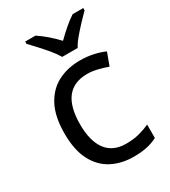

<svg xmlns="http://www.w3.org/2000/svg" viewBox="-189 -861 858 967"><g transform="rotate(-30 240.0 -378.0)"><path d="M300 10Q229 10 173.5 -19Q118 -48 86.5 -109Q55 -170 55 -265Q55 -364 88 -426Q121 -488 177.5 -517Q234 -546 306 -546Q347 -546 385 -537.5Q423 -529 447 -517L420 -444Q396 -453 364 -461Q332 -469 304 -469Q146 -469 146 -266Q146 -169 184.5 -117.5Q223 -66 299 -66Q343 -66 376.5 -75Q410 -84 438 -97V-19Q411 -5 378.5 2.5Q346 10 300 10ZM238 -606Q225 -629 203 -655.5Q181 -682 157 -708Q133 -734 115 -753V-766H175Q201 -749 229 -725Q257 -701 282 -674Q309 -701 337 -725Q365 -749 391 -766H453V-753Q434 -734 409.5 -708Q385 -682 362.5 -655.5Q340 -629 328 -606Z"/></g></svg>

Font: Noto Sans Multani
Style: Regular
Weight: 400
Designer: Monotype Design Team
Foundry: Monotype Imaging Inc.
Version: Version 2.002; ttfautohint (v1.8.4.7-5d5b)